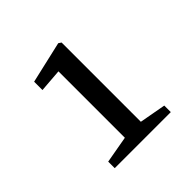

<svg xmlns="http://www.w3.org/2000/svg" viewBox="-117 -928 603 603"><g transform="rotate(-45 185.0 -626.5)"><path d="M227 -470 315 -454V-425H66V-454L156 -470V-765L79 -759V-796L218 -828L227 -822Z"/></g></svg>

Font: TypoPRO Source Serif Pro
Style: Regular
Weight: 400
Designer: Frank Grießhammer
Foundry: Adobe Systems Incorporated
Version: Version 1.017;PS 1.0;hotconv 1.0.79;makeotf.lib2.5.61930